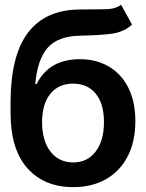

<svg xmlns="http://www.w3.org/2000/svg" viewBox="-20 -767 606 798"><path d="M483.4 -747.1 528.8 -664.6Q493.2 -633.3 443.4 -626.7Q393.6 -620.1 312 -618.7Q220.7 -616.7 178.2 -568.6Q135.7 -520.5 126.5 -418H132.3Q184.1 -521 312 -521Q379.9 -521 431.9 -490.7Q483.9 -460.4 513.2 -402.8Q542.5 -345.2 542.5 -263.2Q542.5 -179.2 511 -117.7Q479.5 -56.2 421.4 -22.7Q363.3 10.7 284.2 10.7Q164.6 10.7 94.5 -67.1Q24.4 -145 23.9 -294.9V-343.3Q24.4 -535.6 95.9 -630.6Q167.5 -725.6 308.6 -727.5Q371.1 -728.5 414.6 -728.5Q458 -728.5 483.4 -747.1ZM284.7 -91.8Q343.8 -92.3 377.9 -137.5Q412.1 -182.6 412.1 -259.8Q412.1 -335.9 377.9 -377.7Q343.8 -419.4 283.2 -419.4Q224.1 -419.4 189.7 -377.7Q155.3 -335.9 154.8 -259.8Q154.8 -183.1 189.2 -137.7Q223.6 -92.3 284.7 -91.8Z"/></svg>

Font: Inter Tight SemiBold
Style: Regular
Weight: 600
Designer: Rasmus Andersson
Foundry: rsms
Version: Version 3.004; ttfautohint (v1.8.4.7-5d5b)